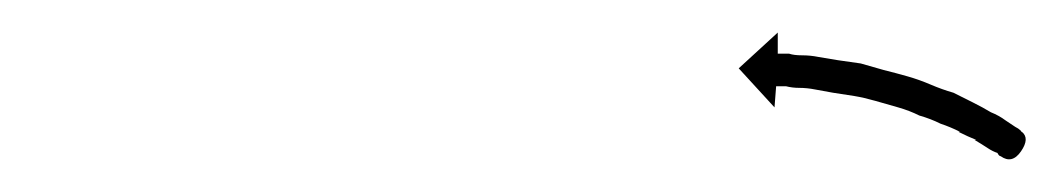

<svg xmlns="http://www.w3.org/2000/svg" viewBox="-20 -550 650 118"><path d="M595 -454Q595 -454 595 -454Q595 -454 595 -454Q595 -454 595 -454Q595 -454 595 -454Q594 -454 593 -456Q593 -456 593 -456Q593 -456 593 -456Q593 -456 593 -456Q593 -456 593 -456Q590 -457 587 -459Q587 -459 587 -459Q587 -459 587 -459Q587 -459 587 -459Q587 -459 587 -459Q584 -461 579 -464Q579 -464 579 -464Q579 -464 579 -464Q579 -464 579.5 -464Q580 -464 580 -464Q575 -466 569 -469Q569 -469 569 -469Q569 -469 570 -469Q570 -469 570 -469Q570 -469 570 -469Q564 -472 558 -474Q558 -474 558 -474Q558 -474 558 -474Q558 -474 558 -474Q558 -474 558 -474Q552 -477 545 -479Q545 -479 545 -479Q545 -479 545 -479Q545 -479 545 -479Q545 -479 545 -479Q539 -482 532 -484Q532 -484 532 -484Q532 -484 532 -484Q532 -484 532 -484Q532 -484 532 -484Q525 -486 518 -488Q518 -488 518 -488Q518 -488 518 -488Q518 -488 518 -488Q518 -488 518 -488Q511 -490 505 -491Q505 -491 505 -491Q505 -491 505 -491Q505 -491 505 -491Q505 -491 505 -491Q498 -492 492 -493Q492 -493 492 -493Q492 -493 492 -493Q492 -493 492 -493Q492 -493 492 -493Q486 -494 481 -495Q481 -495 481 -495Q481 -495 481 -495Q481 -495 481 -495Q481 -495 481 -495Q476 -496 471 -496Q471 -496 471 -496Q471 -496 471 -496Q471 -496 471 -496Q471 -496 471 -496Q467 -496 463 -497Q463 -497 463 -497Q463 -497 463 -497Q463 -497 463 -497Q463 -497 463 -497Q461 -497 459 -497Q459 -497 459 -497Q459 -497 459 -497Q459 -497 459 -497Q459 -497 459 -497Q458 -497 457 -497L456 -484L434 -508L458 -530V-517Q458 -517 459 -517Q459 -517 459 -517Q459 -517 459 -517Q459 -517 459 -517Q459 -517 459 -517Q462 -517 465 -517Q465 -517 465 -517Q465 -517 465 -517Q465 -517 465 -517Q465 -517 465 -517Q468 -516 473 -516Q473 -516 473 -516Q473 -516 473 -516Q473 -516 473 -516Q473 -516 473 -516Q478 -516 483 -515Q483 -515 483 -515Q483 -515 483 -515Q483 -515 483 -515Q483 -515 483 -515Q489 -514 495 -513Q495 -513 495 -513Q495 -513 495 -513Q495 -513 495 -513Q495 -513 495 -513Q502 -512 509 -511Q509 -511 509 -511Q509 -511 509 -511Q509 -511 509 -511Q509 -511 509 -511Q516 -509 523 -507Q523 -507 523 -507Q523 -507 523 -507Q523 -507 523 -507Q523 -507 523 -507Q531 -505 538 -503Q538 -503 538 -503Q538 -503 538 -503Q538 -503 538 -503Q538 -503 538 -503Q545 -501 552 -498Q552 -498 552 -498Q552 -498 552 -498Q552 -498 552 -498Q552 -498 552 -498Q559 -495 566 -493Q566 -493 566 -493Q566 -493 566 -493Q566 -493 566 -493Q566 -493 566 -493Q572 -490 578 -487Q578 -487 578 -487Q578 -487 578 -487Q578 -487 578 -487Q578 -487 578 -487Q584 -484 589 -481Q589 -481 589 -481Q589 -481 589 -481Q589 -481 589 -481Q589 -481 589 -481Q594 -479 598 -476Q598 -476 598 -476Q598 -476 598 -476Q598 -476 598 -476Q598 -476 598 -476Q601 -474 604 -472Q604 -472 604 -472Q604 -472 604 -472Q604 -472 604 -472Q604 -472 604 -472Q606 -471 607 -470Q607 -470 607 -470Q607 -470 607 -470Q607 -470 607 -470Q607 -470 607 -470Q610 -468 603 -460.5Q596 -453 595 -454L608 -469Q613 -465 607.5 -457Q602 -449 595 -454Z"/></svg>

Font: FRB American Cursive Just Arrows Black
Style: Bold Italic
Weight: 900
Italic angle: -25°
Version: Version 2.0;Modular Font Editor K font №1